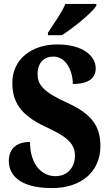

<svg xmlns="http://www.w3.org/2000/svg" viewBox="-20 -951 562 981"><path d="M225 -784V-771H296C356 -809 450 -886 472 -921V-931H314C296 -886 251 -825 225 -784ZM246 10C396 10 493 -75 493 -204C493 -303 452 -368 323 -426C198 -482 172 -521 172 -572C172 -632 206 -662 253 -662C317 -662 352 -589 352 -522C437 -522 469 -555 469 -602C469 -662 408 -724 272 -724C143 -724 43 -649 43 -528C43 -432 83 -364 211 -304C307 -259 363 -226 363 -156C363 -98 327 -51 263 -51C198 -51 134 -104 133 -226C77 -226 25 -201 25 -128C25 -67 68 10 246 10Z"/></svg>

Font: Noto Serif Myanmar Condensed ExtraBold
Style: Regular
Weight: 800
Width: 3
Designer: Ben Mitchell and the Monotype Design Team
Foundry: Monotype Imaging Inc.
Version: Version 2.106